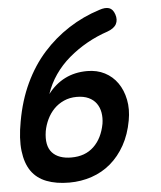

<svg xmlns="http://www.w3.org/2000/svg" viewBox="-53 -786 706 843"><g transform="rotate(-5 300.0 -365.0)"><path d="M237 -99Q268 -99 292.5 -108Q317 -117 336 -135Q355 -153 367.5 -178Q380 -203 386 -235Q390 -261 386 -284Q382 -307 369.5 -324.5Q357 -342 335.5 -352Q314 -362 283 -362Q252 -362 226.5 -350.5Q201 -339 182.5 -320Q164 -301 152 -276Q140 -251 135 -224Q130 -192 134.5 -168.5Q139 -145 153 -129.5Q167 -114 188.5 -106.5Q210 -99 237 -99ZM416 -734Q442 -743 459 -737.5Q476 -732 484 -708Q492 -684 482.5 -665.5Q473 -647 443 -636Q395 -620 351.5 -595.5Q308 -571 271 -539.5Q234 -508 207 -469Q180 -430 165 -385Q197 -427 240.5 -449Q284 -471 339 -471Q382 -471 416 -453.5Q450 -436 472 -404.5Q494 -373 502.5 -330.5Q511 -288 502 -239Q491 -178 465 -131.5Q439 -85 402 -53.5Q365 -22 318 -6Q271 10 219 10Q161 10 118.5 -6.5Q76 -23 52 -57.5Q28 -92 21.5 -146.5Q15 -201 29 -276Q45 -367 80 -441.5Q115 -516 165.5 -572.5Q216 -629 279.5 -670Q343 -711 416 -734Z"/></g></svg>

Font: Maple Mono SemiBold
Style: Italic
Weight: 600
Italic angle: -10°
Monospace: yes
Designer: subframe7536
Version: Version 7.000